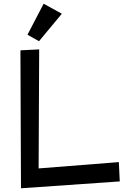

<svg xmlns="http://www.w3.org/2000/svg" viewBox="-20 -966 686 1034"><path d="M620 -93 188 -59 191 -700 90 -695 93 48 625 11ZM215 -946 128 -779 190 -744 313 -892Z"/></svg>

Font: McLaren
Style: Regular
Weight: 400
Designer: Astigmatic (AOETI)
Foundry: Astigmatic (AOETI)
Version: Version 1.000